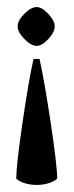

<svg xmlns="http://www.w3.org/2000/svg" viewBox="-20 -352 209 544"><path d="M84 -222Q68 -222 49 -241.5Q30 -261 30 -277Q30 -294 49 -313Q68 -332 84 -332Q99 -332 117 -312.5Q135 -293 135 -277Q135 -261 117 -241.5Q99 -222 84 -222ZM26 154Q26 118 43.5 -2.5Q61 -123 75 -185H92Q106 -122 124 -2Q142 118 142 154Q134 162 118 167Q102 172 84 172Q66 172 50 167Q34 162 26 154Z"/></svg>

Font: Katibeh
Style: Regular
Weight: 400
Designer: Arabic design by Kourosh Beigpour, Latin design by Eduardo Tunni, engineering by Lasse Fister
Version: Version 1.000